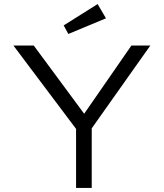

<svg xmlns="http://www.w3.org/2000/svg" viewBox="-20 -924 805 944"><path d="M354 0V-331L364 -277L46 -700H146L404 -351L385 -352L626 -700H719L419 -276L431 -339V0ZM316 -757 293 -799 460 -904 501 -834Z"/></svg>

Font: Lexend Exa Light
Style: Regular
Weight: 300
Designer: Bonnie Shaver-Troup, Thomas Jockin
Foundry: Lexend
Version: Version 1.007